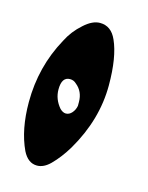

<svg xmlns="http://www.w3.org/2000/svg" viewBox="-72 -443 380 492"><g transform="rotate(15 118.5 -197.5)"><path d="M92 -375Q114 -395 134 -395Q164 -395 178 -363Q197 -321 197 -246Q197 -155 146 -68Q128 -38 107 -17Q90 0 72 0Q48 0 34 -28Q10 -79 10 -152Q10 -246 54 -326Q68 -354 92 -375ZM97 -236Q75 -236 75 -203Q75 -177 93 -156Q101 -148 109 -148Q118 -148 125 -156Q132 -164 134 -175V-185Q134 -213 114 -229Q107 -236 97 -236Z"/></g></svg>

Font: Fedorovsk Unicode
Style: Medium
Weight: 500
Designer: Aleksandr Andreev and Nikita Simmons
Version: Version 3.2